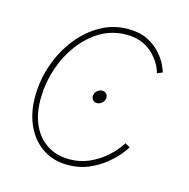

<svg xmlns="http://www.w3.org/2000/svg" viewBox="-87 -634 715 727"><g transform="rotate(15 270.0 -270.5)"><path d="M286.1 -247.1Q275.9 -247.1 269.5 -254.6Q263.2 -262.2 265.1 -272.5Q266.6 -283.2 275.4 -290.5Q284.2 -297.9 294.4 -297.9Q305.2 -297.9 311.3 -290.5Q317.4 -283.2 315.9 -272.5Q314 -262.2 305.4 -254.6Q296.9 -247.1 286.1 -247.1ZM240.2 7.8Q182.1 7.8 139.6 -21.5Q97.2 -50.8 74.7 -102.3Q52.2 -153.8 54.2 -220.2Q55.7 -281.7 76.9 -340.6Q98.1 -399.4 135.3 -446.3Q172.4 -493.2 221.7 -521Q271 -548.8 329.1 -548.8Q374 -548.8 405.3 -533.2Q436.5 -517.6 456.3 -495.4Q476.1 -473.1 485.8 -452.9Q495.6 -432.6 497.1 -423.3L476.6 -415Q475.1 -424.3 466.3 -442.4Q457.5 -460.4 440.2 -479.7Q422.9 -499 395.5 -512.7Q368.2 -526.4 329.1 -526.4Q273.4 -526.4 228 -499.8Q182.6 -473.1 149.2 -428.7Q115.7 -384.3 96.9 -329.3Q78.1 -274.4 76.7 -216.8Q74.7 -155.8 94 -110.4Q113.3 -64.9 150.9 -39.8Q188.5 -14.6 240.2 -14.6Q280.3 -14.6 313.2 -28.6Q346.2 -42.5 370.8 -62.5Q395.5 -82.5 410.6 -101.1Q425.8 -119.6 430.2 -128.4L449.2 -117.7Q444.8 -107.9 428.2 -87.6Q411.6 -67.4 384.5 -45.4Q357.4 -23.4 321 -7.8Q284.7 7.8 240.2 7.8Z"/></g></svg>

Font: Inter 17pt Thin
Style: Italic
Weight: 250
Italic angle: -9.3988°
Version: Version 4.001;git-66647c0bb